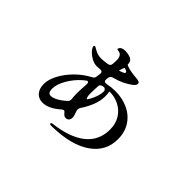

<svg xmlns="http://www.w3.org/2000/svg" viewBox="-124 -900 1249 1249"><g transform="rotate(45 500.0 -276.0)"><path d="M801 -178Q801 -67 707.5 -2Q614 63 445 67H431Q417 67 417 60Q417 52 431 51Q571 34 645.5 -25.5Q720 -85 720 -187Q720 -240 695.5 -279Q671 -318 630.5 -338.5Q590 -359 543 -359Q542 -359 542 -356L544 -337Q545 -330 545 -315Q545 -241 484 -149Q478 -140 478 -130Q478 -124 479 -121L485 -102Q493 -81 493 -70Q493 -54 485 -44.5Q477 -35 461 -35Q447 -35 433 -53Q426 -63 419 -63Q414 -63 406 -57Q341 1 286 1Q248 1 226.5 -24Q205 -49 205 -92Q205 -132 230 -180Q255 -228 298.5 -272Q342 -316 397 -345Q413 -353 414 -368L418 -398V-402Q418 -418 401 -418Q391 -418 382.5 -417Q374 -416 368 -416Q345 -416 322.5 -427.5Q300 -439 284 -454.5Q268 -470 263 -481Q260 -489 260 -494Q260 -497 262 -499Q264 -501 266 -501Q269 -501 274 -498Q298 -484 313.5 -478Q329 -472 352 -472Q373 -472 410 -478Q429 -482 430 -501Q432 -523 432 -532Q432 -583 397 -586Q383 -588 383 -592Q383 -596 385 -598Q394 -619 429 -619Q449 -619 469.5 -612.5Q490 -606 498 -591Q502 -582 502 -567Q502 -564 519 -558Q551 -548 599 -544Q620 -543 629 -538.5Q638 -534 638 -524Q638 -500 562 -462Q535 -449 493 -438Q476 -432 473 -416Q471 -404 471 -399V-395Q471 -386 477 -382Q483 -378 494 -380Q534 -388 567 -388Q632 -388 685 -363.5Q738 -339 769.5 -291.5Q801 -244 801 -178ZM490 -499Q490 -498 489 -498Q510 -505 522 -511Q530 -514 530 -522Q530 -527 520 -531.5Q510 -536 507 -537H505Q502 -537 500 -531.5Q498 -526 495 -518L493 -512ZM516 -335Q516 -341 509 -348Q502 -355 493 -353Q489 -353 483 -351Q465 -347 465 -328Q463 -290 463 -270V-250Q464 -235 468.5 -225Q473 -215 476 -221Q478 -223 486 -237Q516 -291 516 -334ZM293 -68Q311 -68 338 -82.5Q365 -97 393 -123Q405 -133 403 -150Q400 -174 400 -202Q400 -230 404 -284V-289Q404 -306 394 -306Q391 -306 386 -303Q379 -298 365 -286Q322 -248 293.5 -198Q265 -148 265 -108Q265 -88 271.5 -78Q278 -68 293 -68Z"/></g></svg>

Font: Shippori Mincho B1 SemiBold
Style: Regular
Weight: 600
Designer: FONTDASU
Foundry: FONTDASU / Google Inc. / but / Adobe
Version: Version 3.110; ttfautohint (v1.8.3)